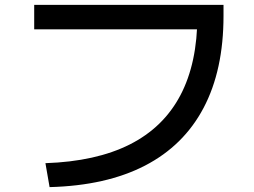

<svg xmlns="http://www.w3.org/2000/svg" viewBox="-20 -738 1040 786"><path d="M166 -70Q373 -77 511 -146.5Q649 -216 718.5 -348Q788 -480 788 -673L840 -618H120V-718H895V-673Q895 -451 813.5 -296.5Q732 -142 573.5 -60Q415 22 183 28Z"/></svg>

Font: M PLUS 1 Medium
Style: Regular
Weight: 500
Designer: Coji Morishita
Foundry: UNDERFOREST DESIGN
Version: Version 1.001